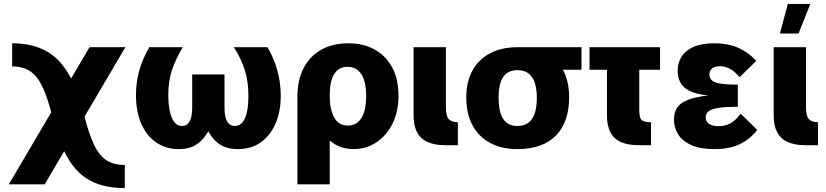

<svg xmlns="http://www.w3.org/2000/svg" viewBox="-20 -741 4218 980"><path d="M617 219Q515 219 444.5 183Q374 147 327 67.5Q280 -12 248 -143Q224 -241 197 -297.5Q170 -354 133 -378Q96 -402 42 -402V-520Q140 -520 210 -483.5Q280 -447 327.5 -368Q375 -289 407 -162Q432 -62 459 -4.5Q486 53 523.5 77Q561 101 617 101ZM437 -500H620L208 200H25Z M1126 -361V-191Q1126 -143 1139.5 -120.5Q1153 -98 1179 -98Q1197 -98 1210 -109Q1223 -120 1231.5 -140Q1240 -160 1244 -188.5Q1248 -217 1248 -251Q1248 -324 1230 -382Q1212 -440 1174 -500H1345Q1377 -447 1395 -383.5Q1413 -320 1413 -253Q1413 -170 1385.5 -108.5Q1358 -47 1309.5 -13.5Q1261 20 1194 20Q1141 20 1104.5 -2.5Q1068 -25 1043 -71Q1019 -27 983 -3.5Q947 20 892 20Q827 20 777.5 -14Q728 -48 701 -109.5Q674 -171 674 -256Q674 -321 691 -381.5Q708 -442 742 -500H913Q874 -435 856.5 -379.5Q839 -324 839 -257Q839 -213 846 -177Q853 -141 868.5 -119.5Q884 -98 909 -98Q934 -98 947.5 -120.5Q961 -143 961 -191V-361Z M1498 -251 1663 -274V200H1498ZM1498 -247Q1498 -333 1530 -394Q1562 -455 1620 -487.5Q1678 -520 1759 -520Q1836 -520 1893.5 -487.5Q1951 -455 1982.5 -395.5Q2014 -336 2014 -252Q2014 -172 1984 -111Q1954 -50 1902 -15Q1850 20 1785 20Q1735 20 1698.5 0.5Q1662 -19 1639 -50Q1616 -81 1606.5 -118.5Q1597 -156 1600 -192Q1583 -201 1559 -220Q1535 -239 1513 -250ZM1755 -100Q1801 -100 1825 -139Q1849 -178 1849 -250Q1849 -324 1824.5 -362Q1800 -400 1753 -400Q1709 -400 1686 -363.5Q1663 -327 1663 -254Q1663 -180 1686.5 -140Q1710 -100 1755 -100Z M2254 0Q2170 0 2130.5 -37Q2091 -74 2091 -153V-500H2256V-194Q2256 -148 2271 -132.5Q2286 -117 2317 -117V0Z M2360 -245Q2360 -325 2392 -382Q2424 -439 2482.5 -469.5Q2541 -500 2621 -500Q2749 -500 2817 -432.5Q2885 -365 2885 -245Q2885 -118 2817.5 -49Q2750 20 2621 20Q2541 20 2482.5 -11Q2424 -42 2392 -101Q2360 -160 2360 -245ZM2621 -98Q2670 -98 2695 -133.5Q2720 -169 2720 -242Q2720 -313 2695 -348Q2670 -383 2622 -383Q2572 -383 2548.5 -348Q2525 -313 2525 -242Q2525 -170 2548.5 -134Q2572 -98 2621 -98ZM2616 -500H2948V-385H2661Z M2989 -500H3349V-385H2989ZM3303 0H3241Q3156 0 3117 -37Q3078 -74 3078 -153V-500H3243V-177Q3243 -136 3257.5 -126.5Q3272 -117 3303 -117Z M3845 -78Q3811 -33 3758.5 -6.5Q3706 20 3626 20Q3555 20 3509.5 0Q3464 -20 3442 -54Q3420 -88 3420 -130Q3420 -166 3435.5 -190.5Q3451 -215 3489.5 -230.5Q3528 -246 3595 -254Q3531 -260 3497 -278.5Q3463 -297 3451 -323Q3439 -349 3439 -381Q3439 -419 3458 -450.5Q3477 -482 3518.5 -501Q3560 -520 3625 -520Q3700 -520 3752.5 -495Q3805 -470 3840 -430L3755 -347Q3728 -379 3703.5 -391Q3679 -403 3655 -403Q3628 -403 3614.5 -391.5Q3601 -380 3601 -360Q3601 -332 3631.5 -320.5Q3662 -309 3746 -309V-196Q3685 -196 3649 -190.5Q3613 -185 3597.5 -173.5Q3582 -162 3582 -142Q3582 -120 3599.5 -108.5Q3617 -97 3649 -97Q3682 -97 3709 -112Q3736 -127 3760 -161Z M4092 0Q4008 0 3968.5 -37Q3929 -74 3929 -153V-500H4094V-194Q4094 -148 4109 -132.5Q4124 -117 4155 -117V0ZM4001 -721H4116L4056 -570H3961Z"/></svg>

Font: Moderustic
Style: Bold
Weight: 700
Designer: Tural Alisoy
Foundry: TAFT Foundry
Version: Version 2.120